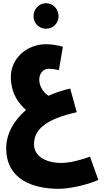

<svg xmlns="http://www.w3.org/2000/svg" viewBox="-20 -912 666 1203"><path d="M269 -732C313 -732 347 -767 347 -810C347 -855 313 -892 269 -892C224 -892 190 -855 190 -810C190 -767 224 -732 269 -732ZM348 271C432 271 548 238 596 215L544 70C484 91 418 109 360 109C292 109 193 81 193 -9C193 -107 279 -168 461 -209L420 -357C374 -347 328 -332 284 -312C253 -331 226 -370 226 -413C226 -450 249 -481 285 -481C304 -481 322 -479 349 -473L374 -619C335 -630 299 -635 268 -635C150 -635 43 -547 48 -420C53 -313 104 -258 143 -223C69 -159 19 -77 19 17C19 214 188 271 348 271Z"/></svg>

Font: Noto Sans Arabic UI XCn Bk
Style: Regular
Weight: 900
Width: 2
Designer: Monotype Design Team, Nadine Chahine and Nizar Qandah
Foundry: Monotype Imaging Inc.
Version: Version 2.010